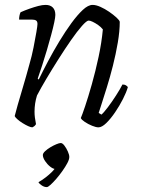

<svg xmlns="http://www.w3.org/2000/svg" viewBox="-20 -520 575 784"><path d="M112 0Q106 0 95 -5Q84 -10 72 -17.5Q60 -25 51 -33Q42 -41 40 -46Q43 -59 52 -90.5Q61 -122 74 -165.5Q87 -209 100 -257Q110 -291 117 -326.5Q124 -362 128.5 -388.5Q133 -415 133 -422Q133 -433 127 -436.5Q121 -440 110 -440H58Q58 -448 59.5 -456Q61 -464 64 -470Q82 -478 100.5 -484.5Q119 -491 136 -495.5Q153 -500 166 -500Q185 -500 195.5 -489.5Q206 -479 206 -459Q206 -450 201.5 -428.5Q197 -407 189 -377.5Q181 -348 171.5 -315.5Q162 -283 152 -252.5Q142 -222 134 -199L138 -195Q155 -230 176.5 -270.5Q198 -311 222.5 -351.5Q247 -392 271.5 -425.5Q296 -459 318 -479.5Q340 -500 358 -500Q372 -500 390 -492Q408 -484 425.5 -472Q443 -460 455.5 -448.5Q468 -437 469 -431Q469 -393 461 -346Q453 -299 441 -251.5Q429 -204 416 -162.5Q403 -121 394 -93Q385 -65 383 -59L394 -52Q403 -59 420 -81.5Q437 -104 454 -130.5Q471 -157 480 -175Q489 -175 495 -171Q501 -167 502 -164Q496 -143 482 -115.5Q468 -88 450 -61.5Q432 -35 414 -17.5Q396 0 382 0Q372 0 356 -6.5Q340 -13 326.5 -22Q313 -31 310 -38Q315 -49 327.5 -86Q340 -123 355 -176Q370 -229 382.5 -287.5Q395 -346 400 -400Q392 -410 380.5 -418Q369 -426 358.5 -431Q348 -436 342 -436Q334 -436 314.5 -414Q295 -392 270 -356Q245 -320 219 -279Q193 -238 169.5 -198.5Q146 -159 131 -130Q126 -114 123.5 -97.5Q121 -81 121 -64Q121 -52 122.5 -40Q124 -28 127 -13Q125 -10 122.5 -7Q120 -4 112 0ZM171 244Q161 244 151 237.5Q141 231 137 224Q151 216 165.5 205Q180 194 192.5 181.5Q205 169 210 157L206 170Q197 170 185 160.5Q173 151 164 137.5Q155 124 155 113Q155 106 164 97.5Q173 89 185.5 81.5Q198 74 210 69Q222 64 228 64Q235 64 243 74.5Q251 85 257 98.5Q263 112 263 121Q263 131 255 146Q247 161 235 178Q223 195 210 210Q197 225 186.5 234.5Q176 244 171 244Z"/></svg>

Font: Texturina 12pt Thin
Style: Italic
Weight: 250
Italic angle: -11°
Designer: Guillermo Torres Carreño
Foundry: Omnibus-Type
Version: Version 1.002